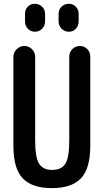

<svg xmlns="http://www.w3.org/2000/svg" viewBox="-20 -970 540 1000"><path d="M49.8 -210V-673.8Q49.8 -697.3 66.9 -713.9Q84 -730.5 106.9 -730.5Q129.9 -730.5 146.5 -713.9Q163.1 -697.3 163.1 -673.8V-240.2Q163.1 -149.4 183.6 -117.2Q204.1 -85 252 -85Q299.8 -85 320.3 -117.2Q340.8 -149.4 340.8 -240.2V-675.8Q340.8 -698.2 356.9 -714.4Q373 -730.5 396.5 -730.5Q418.9 -730.5 434.6 -714.4Q450.2 -698.2 450.2 -675.8V-210Q450.2 -92.8 401.9 -41.5Q353.5 9.8 250 9.8Q146.5 9.8 98.1 -41.5Q49.8 -92.8 49.8 -210ZM285.2 -898.4Q285.2 -920.9 300.8 -935.5Q316.4 -950.2 338.4 -950.2Q360.4 -950.2 375 -935.1Q389.6 -919.9 389.6 -898.4V-858.4Q389.6 -835.9 375 -820.3Q360.4 -804.7 338.4 -804.7Q316.4 -804.7 300.8 -820.3Q285.2 -835.9 285.2 -858.4ZM110.4 -898.4Q110.4 -920.9 125 -935.5Q139.6 -950.2 161.6 -950.2Q183.6 -950.2 199.2 -935.1Q214.8 -919.9 214.8 -898.4V-858.4Q214.8 -835.9 199.2 -820.3Q183.6 -804.7 161.6 -804.7Q139.6 -804.7 125 -820.3Q110.4 -835.9 110.4 -858.4Z"/></svg>

Font: Rounded-X Mgen+ 1m medium
Style: Regular
Weight: 500
Designer: [Source Han Sans]
Ryoko NISHIZUKA  (kana & ideographs); Paul D. Hunt (Latin, Greek & Cyrillic); Wenlong ZHANG  (bopomofo
Version: Version 1.059.20150602